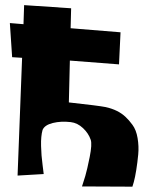

<svg xmlns="http://www.w3.org/2000/svg" viewBox="-20 -719 575 742"><path d="M491.7 2.4 296.9 1.5Q302.2 -14.2 309.6 -38.8Q316.9 -63.5 326.7 -112.5Q336.4 -161.6 330.6 -178.7Q322.3 -203.6 300.8 -223.9Q279.3 -244.1 253.4 -247.1Q215.8 -251.5 184.1 -243.7Q152.3 -235.8 144.5 -216.8Q137.7 -192.9 138.7 -155Q139.6 -117.2 144.5 -82L148.9 -46.4L47.9 -40.5L65.4 -495.6L26.9 -498L18.1 -629.9L70.8 -625.5L73.2 -699.2L254.9 -687L252.9 -609.9L445.8 -594.2L439.9 -470.2L250 -484.9L246.1 -323.2Q361.8 -310.5 388.2 -305.2Q437 -294.4 465.8 -266.6Q478.5 -254.9 491.7 -236.8Q506.3 -217.3 511.7 -185.5Q517.1 -153.8 514.2 -122.3Q511.2 -90.8 506.6 -62Q502 -33.2 497.1 -15.6Z"/></svg>

Font: Some Time Later
Style: Regular
Weight: 400
Version: Version 003.300